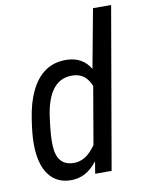

<svg xmlns="http://www.w3.org/2000/svg" viewBox="-85 -810 666 881"><g transform="rotate(-10 247.5 -370.0)"><path d="M251 -537.6Q323.7 -535.6 359.4 -476.1L410.2 -750H494.6L364.7 0H288.1L297.4 -56.6Q245.1 11.7 171.9 9.8Q106 8.8 70.1 -41.5Q34.2 -91.8 34.2 -185.5Q34.2 -229 45.4 -300.8Q56.6 -372.6 80.1 -422.4Q135.7 -541 251 -537.6ZM118.2 -164.6Q120.6 -67.4 198.7 -65.9Q226.6 -64.9 252 -79.8Q277.3 -94.7 303.2 -130.9L349.1 -398.4Q324.7 -459.5 267.6 -461.9Q151.9 -467.8 127.9 -292Q116.2 -206.1 118.2 -164.6Z"/></g></svg>

Font: TypoPRO Roboto
Style: Italic
Weight: 400
Italic angle: -12°
Designer: Google
Version: Version 2.136; 2016